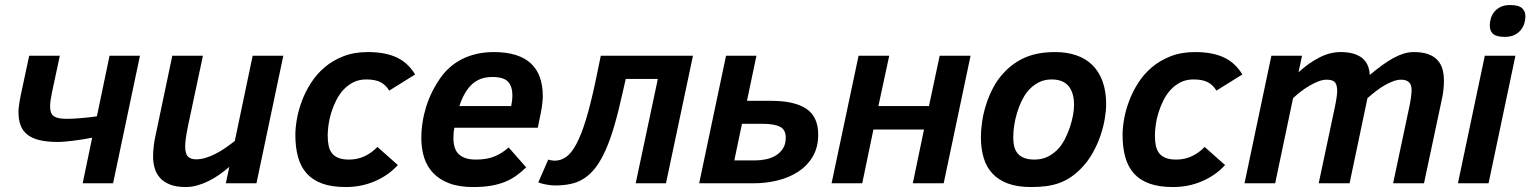

<svg xmlns="http://www.w3.org/2000/svg" viewBox="-20 -736 6145 771"><path d="M97.2 -512.2H220.2L189 -366.2Q185.1 -347.7 183.1 -333.5Q181.2 -319.3 181.2 -308.1Q181.2 -293.9 184.8 -284.4Q188.5 -274.9 196.5 -269.3Q204.6 -263.7 217.3 -261.2Q230 -258.8 248 -258.8Q258.8 -258.8 273.7 -259.5Q288.6 -260.3 305.2 -261.7Q321.8 -263.2 338.4 -264.9Q355 -266.6 369.1 -269L419.9 -512.2H542L434.1 0H312L350.1 -183.1Q332 -179.7 313 -176.5Q293.9 -173.3 275.9 -171.1Q257.8 -168.9 241.5 -167.5Q225.1 -166 211.9 -166Q169.4 -166 139.4 -173.1Q109.4 -180.2 90.3 -195.1Q71.3 -210 62.7 -232.7Q54.2 -255.4 54.2 -287.1Q54.2 -296.9 56.4 -313.7Q58.6 -330.6 64 -356.9Z M794.9 -512.2 734.9 -230Q729.5 -203.6 726.6 -183.3Q723.6 -163.1 723.6 -147.9Q723.6 -118.7 734.6 -107.4Q745.6 -96.2 767.6 -96.2Q786.6 -96.2 806.4 -102.3Q826.2 -108.4 846.2 -118.7Q866.2 -128.9 885.5 -142.3Q904.8 -155.8 922.9 -169.9L994.6 -512.2H1117.7L1009.8 0H886.7L900.9 -65.9Q881.8 -49.3 860.8 -34.7Q839.8 -20 817.6 -9Q795.4 2 772.2 8.5Q749 15.1 725.6 15.1Q688 15.1 662.8 5.1Q637.7 -4.9 622.6 -21.7Q607.4 -38.6 601.1 -60.8Q594.7 -83 594.7 -106.9Q594.7 -129.9 597.7 -152.3Q600.6 -174.8 604 -189L671.9 -512.2Z M1577.6 -73.2Q1558.6 -52.2 1535.2 -35.9Q1511.7 -19.5 1484.9 -8.1Q1458 3.4 1428.7 9.3Q1399.4 15.1 1368.7 15.1Q1313.5 15.1 1274.9 1.5Q1236.3 -12.2 1212.2 -38.8Q1188 -65.4 1177 -104.7Q1166 -144 1166 -194.8Q1166 -223.1 1172.4 -258.8Q1178.7 -294.4 1192.6 -331.3Q1206.5 -368.2 1229 -403.3Q1251.5 -438.5 1283.7 -465.8Q1315.9 -493.2 1358.9 -510Q1401.9 -526.9 1457 -526.9Q1493.7 -526.9 1522.7 -521.2Q1551.8 -515.6 1575 -504.4Q1598.1 -493.2 1615.7 -476.3Q1633.3 -459.5 1647 -437L1543 -372.1Q1529.3 -395 1508.1 -406Q1486.8 -417 1450.7 -417Q1421.9 -417 1399.4 -405.8Q1377 -394.5 1359.6 -376Q1342.3 -357.4 1330.3 -333.5Q1318.4 -309.6 1310.5 -284.7Q1302.7 -259.8 1299.3 -235.4Q1295.9 -210.9 1295.9 -191.9Q1295.9 -169.4 1299.6 -151.4Q1303.2 -133.3 1313 -120.8Q1322.8 -108.4 1339.4 -101.8Q1356 -95.2 1381.8 -95.2Q1415 -95.2 1443.6 -108.4Q1472.2 -121.6 1495.6 -146Z M1804.7 -223.1Q1802.2 -211.9 1801.5 -200.9Q1800.8 -189.9 1800.8 -181.2Q1800.8 -135.7 1823.7 -115.5Q1846.7 -95.2 1890.6 -95.2Q1935.1 -95.2 1965.8 -107.9Q1996.6 -120.6 2022.5 -144L2092.8 -64Q2073.7 -45.4 2053.5 -30.8Q2033.2 -16.1 2008.1 -5.9Q1982.9 4.4 1951.7 9.8Q1920.4 15.1 1879.9 15.1Q1823.2 15.1 1783.7 0Q1744.1 -15.1 1719.2 -41.5Q1694.3 -67.9 1683.1 -103.5Q1671.9 -139.2 1671.9 -180.2Q1671.9 -245.1 1691.4 -307.6Q1710.9 -370.1 1750.5 -425.8Q1766.6 -448.2 1787.8 -466.8Q1809.1 -485.4 1835.7 -498.8Q1862.3 -512.2 1894 -519.5Q1925.8 -526.9 1962.9 -526.9Q2014.2 -526.9 2051.3 -515.1Q2088.4 -503.4 2112.5 -480.7Q2136.7 -458 2148.2 -424.8Q2159.7 -391.6 2159.7 -349.1Q2159.7 -338.4 2157.7 -321Q2155.8 -303.7 2152.8 -288.1L2139.6 -223.1ZM2032.7 -310.1Q2035.2 -322.3 2036.4 -332.3Q2037.6 -342.3 2037.6 -352.1Q2037.6 -389.6 2019.8 -408.2Q2002 -426.8 1957.5 -426.8Q1923.8 -426.8 1900.6 -415Q1877.4 -403.3 1860.8 -381.8Q1849.6 -367.7 1840.1 -348.6Q1830.6 -329.6 1824.7 -310.1Z M2492.7 -418.9 2481.4 -369.1Q2464.4 -291.5 2447.5 -233.4Q2430.7 -175.3 2411.9 -133.3Q2393.1 -91.3 2372.3 -64Q2351.6 -36.6 2326.7 -20.3Q2301.8 -3.9 2272.5 2.4Q2243.2 8.8 2207.5 8.8Q2199.2 8.8 2189.7 7.6Q2180.2 6.3 2171.1 4.6Q2162.1 2.9 2154.3 0.7Q2146.5 -1.5 2141.6 -3.9L2181.6 -95.2Q2188.5 -92.8 2195.8 -91.8Q2203.1 -90.8 2207.5 -90.8Q2232.4 -90.8 2253.7 -106Q2274.9 -121.1 2294.4 -157.5Q2314 -193.8 2332.5 -254.4Q2351.1 -314.9 2370.6 -405.8L2392.6 -512.2H2762.7L2654.3 0H2532.7L2621.6 -418.9Z M2979.5 -331.1H3077.6Q3170.4 -331.1 3218 -299.1Q3265.6 -267.1 3265.6 -195.8Q3265.6 -144 3243.4 -106.9Q3221.2 -69.8 3184.8 -46.1Q3148.4 -22.5 3101.8 -11.2Q3055.2 0 3006.3 0H2787.6L2895.5 -512.2H3017.6ZM3012.7 -91.8Q3033.2 -91.8 3054.9 -96.2Q3076.7 -100.6 3094.5 -111.1Q3112.3 -121.6 3123.8 -139.2Q3135.3 -156.7 3135.3 -183.1Q3135.3 -215.3 3112.1 -227.1Q3088.9 -238.8 3043.5 -238.8H2959.5L2928.7 -91.8Z M3769.5 0H3645.5L3690.4 -215.8H3487.3L3442.4 0H3319.3L3427.7 -512.2H3550.8L3507.3 -310.1H3710.4L3753.4 -512.2H3877.4Z M3918.9 -186Q3918.9 -212.4 3923.6 -245.6Q3928.2 -278.8 3939.2 -314.2Q3950.2 -349.6 3968.3 -384Q3986.3 -418.5 4013.7 -446.8Q4050.3 -485.4 4099.1 -506.1Q4147.9 -526.9 4217.8 -526.9Q4264.2 -526.9 4302 -513.9Q4339.8 -501 4366.5 -474.9Q4393.1 -448.7 4407.5 -409.2Q4421.9 -369.6 4421.9 -316.9Q4421.9 -293 4416.5 -260Q4411.1 -227.1 4399.2 -191.7Q4387.2 -156.2 4367.4 -121.1Q4347.7 -85.9 4318.8 -57.1Q4298.3 -36.6 4277.3 -22.9Q4256.3 -9.3 4232.4 -0.7Q4208.5 7.8 4181.2 11.5Q4153.8 15.1 4120.6 15.1Q4065.9 15.1 4027.6 1Q3989.3 -13.2 3965.1 -39.3Q3940.9 -65.4 3929.9 -102.5Q3918.9 -139.6 3918.9 -186ZM4048.8 -184.1Q4048.8 -163.1 4053.2 -146.5Q4057.6 -129.9 4067.6 -118.7Q4077.6 -107.4 4094 -101.3Q4110.4 -95.2 4133.8 -95.2Q4165.5 -95.2 4189.7 -107.9Q4213.9 -120.6 4232.9 -142.1Q4246.1 -157.7 4257.3 -179.7Q4268.6 -201.7 4276.4 -225.3Q4284.2 -249 4288.6 -272.2Q4293 -295.4 4293 -314Q4293 -363.8 4270.8 -390.4Q4248.5 -417 4202.6 -417Q4171.9 -417 4147.5 -403.3Q4123 -389.6 4105 -367.2Q4092.3 -351.1 4081.8 -329.1Q4071.3 -307.1 4064 -282.7Q4056.6 -258.3 4052.7 -232.9Q4048.8 -207.5 4048.8 -184.1Z M4899.4 -73.2Q4880.4 -52.2 4856.9 -35.9Q4833.5 -19.5 4806.6 -8.1Q4779.8 3.4 4750.5 9.3Q4721.2 15.1 4690.4 15.1Q4635.3 15.1 4596.7 1.5Q4558.1 -12.2 4533.9 -38.8Q4509.8 -65.4 4498.8 -104.7Q4487.8 -144 4487.8 -194.8Q4487.8 -223.1 4494.1 -258.8Q4500.5 -294.4 4514.4 -331.3Q4528.3 -368.2 4550.8 -403.3Q4573.2 -438.5 4605.5 -465.8Q4637.7 -493.2 4680.7 -510Q4723.6 -526.9 4778.8 -526.9Q4815.4 -526.9 4844.5 -521.2Q4873.5 -515.6 4896.7 -504.4Q4919.9 -493.2 4937.5 -476.3Q4955.1 -459.5 4968.8 -437L4864.7 -372.1Q4851.1 -395 4829.8 -406Q4808.6 -417 4772.5 -417Q4743.7 -417 4721.2 -405.8Q4698.7 -394.5 4681.4 -376Q4664.1 -357.4 4652.1 -333.5Q4640.1 -309.6 4632.3 -284.7Q4624.5 -259.8 4621.1 -235.4Q4617.7 -210.9 4617.7 -191.9Q4617.7 -169.4 4621.3 -151.4Q4625 -133.3 4634.8 -120.8Q4644.5 -108.4 4661.1 -101.8Q4677.7 -95.2 4703.6 -95.2Q4736.8 -95.2 4765.4 -108.4Q4793.9 -121.6 4817.4 -146Z M5574.2 0 5638.2 -301.8Q5643.6 -326.7 5646 -344.5Q5648.4 -362.3 5648.4 -375Q5648.4 -397 5637.2 -406.5Q5626 -416 5606.4 -416Q5592.3 -416 5575.7 -410.2Q5559.1 -404.3 5541.5 -394.3Q5523.9 -384.3 5506.1 -370.6Q5488.3 -356.9 5471.2 -341.8L5399.4 0H5275.4L5339.4 -301.8Q5344.7 -326.7 5347.2 -344Q5349.6 -361.3 5349.6 -368.2Q5349.6 -379.4 5348.1 -388.2Q5346.7 -397 5342.3 -403.3Q5337.9 -409.7 5329.6 -412.8Q5321.3 -416 5307.6 -416Q5292 -416 5274.7 -409.4Q5257.3 -402.8 5239.3 -392.3Q5221.2 -381.8 5204.1 -368.7Q5187 -355.5 5172.4 -341.8L5100.6 0H4977.5L5085.4 -512.2H5208.5L5194.3 -445.8Q5236.8 -484.4 5279.1 -505.6Q5321.3 -526.9 5363.3 -526.9Q5418 -526.9 5448 -504.4Q5478 -481.9 5480.5 -435.1Q5506.8 -457 5530.3 -474.1Q5553.7 -491.2 5575.2 -502.9Q5596.7 -514.6 5616.9 -520.8Q5637.2 -526.9 5657.2 -526.9Q5692.4 -526.9 5715.6 -518.3Q5738.8 -509.8 5752.7 -494.4Q5766.6 -479 5772.5 -458Q5778.3 -437 5778.3 -412.1Q5778.3 -394 5776.1 -373.8Q5773.9 -353.5 5768.6 -331.1L5698.2 0Z M5834.5 0 5942.4 -512.2H6065.4L5957.5 0ZM5962.4 -634.8Q5962.4 -645 5965.8 -658.9Q5969.2 -672.9 5978.3 -685.5Q5987.3 -698.2 6003.4 -707Q6019.5 -715.8 6044.4 -715.8Q6077.6 -715.8 6091.6 -703.6Q6105.5 -691.4 6105.5 -669.9Q6105.5 -658.2 6101.6 -643.8Q6097.7 -629.4 6088.1 -616.9Q6078.6 -604.5 6062.7 -596.2Q6046.9 -587.9 6022.5 -587.9Q6005.4 -587.9 5993.7 -591.1Q5981.9 -594.2 5975.1 -600.3Q5968.3 -606.4 5965.3 -615.2Q5962.4 -624 5962.4 -634.8Z"/></svg>

Font: Lorenzo Sans
Style: Bold Italic
Weight: 700
Italic angle: -12°
Foundry: Intel Corporation
Version: Version 1.00; ttfautohint (v1.5)